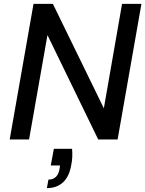

<svg xmlns="http://www.w3.org/2000/svg" viewBox="-20 -720 750 991"><path d="M30 0 153 -700H253L516 -161L610 -700H710L587 0H487L225 -539L130 0ZM222 251 230 207Q255 207 269.5 192Q284 177 288 148L290 134H242L258 48H352Q354 70 353 91Q352 112 348 130Q338 191 305.5 221Q273 251 222 251Z"/></svg>

Font: DM Sans 11pt Medium
Style: Italic
Weight: 500
Italic angle: -10°
Version: Version 4.004;gftools[0.9.30]